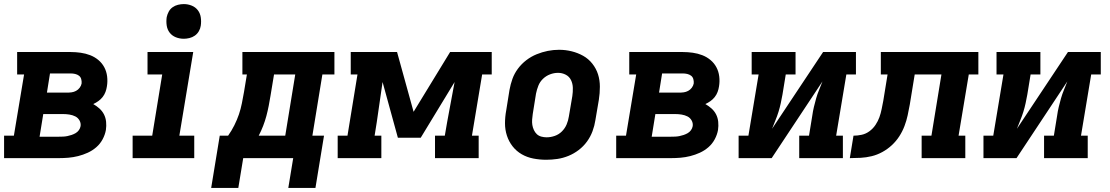

<svg xmlns="http://www.w3.org/2000/svg" viewBox="-21 -775 5441 941"><path d="M-1 0V-110H47L97 -410H63V-520H326Q350 -520 374.5 -516.5Q399 -513 421 -504.5Q443 -496 461 -481Q479 -466 490 -445.5Q501 -425 504 -400.5Q507 -376 503 -352Q501 -338 496 -324.5Q491 -311 482 -299.5Q473 -288 461 -279.5Q449 -271 436 -265Q452 -256 466 -243.5Q480 -231 488.5 -214.5Q497 -198 499 -178Q501 -158 498 -138Q494 -115 482 -92.5Q470 -70 451 -53.5Q432 -37 409 -26.5Q386 -16 362 -10Q338 -4 314.5 -2Q291 0 267 0ZM307 -321Q319 -321 330 -322.5Q341 -324 351.5 -329.5Q362 -335 369.5 -345Q377 -355 379 -366Q380 -377 377 -387.5Q374 -398 366 -404Q358 -410 347.5 -412.5Q337 -415 326 -415H224L209 -321ZM267 -105Q278 -105 288.5 -105.5Q299 -106 309 -108Q319 -110 329.5 -113.5Q340 -117 349.5 -122.5Q359 -128 365.5 -137Q372 -146 374 -157Q376 -172 368.5 -185Q361 -198 348 -204.5Q335 -211 319.5 -213.5Q304 -216 288 -216H191L173 -105Z M629 0V-110H725L774 -410H702V-520H926L858 -110H931V0ZM880 -585Q859 -585 840.5 -592.5Q822 -600 810.5 -615Q799 -630 796 -650Q793 -670 796 -691Q799 -705 806 -718Q813 -731 825 -739.5Q837 -748 851.5 -751.5Q866 -755 880 -755Q900 -755 918.5 -747.5Q937 -740 948.5 -725Q960 -710 963 -690Q966 -670 963 -649Q961 -635 953.5 -622Q946 -609 934 -600.5Q922 -592 907.5 -588.5Q893 -585 880 -585Z M1014 146 1056 -110H1097Q1114 -134 1127.5 -161Q1141 -188 1150 -214.5Q1159 -241 1164.5 -269Q1170 -297 1175 -325L1189 -410H1167V-520H1618V-410H1559L1510 -110H1567L1525 146H1392L1416 0H1171L1147 146ZM1247 -110H1377L1426 -410H1322L1305 -307Q1301 -282 1296 -256.5Q1291 -231 1284.5 -206.5Q1278 -182 1268.5 -157.5Q1259 -133 1247 -110Z M1634 0V-110H1682L1731 -410H1698V-520H1925L2006 -227L2185 -520H2389V-410H2342L2292 -110H2325V0H2111V-110H2159Q2170 -176 2182.5 -241.5Q2195 -307 2207 -373L2041 -100H1929L1854 -373Q1844 -307 1835 -241.5Q1826 -176 1815 -110H1848V0Z M2656 8Q2624 8 2593 2Q2562 -4 2536 -19Q2510 -34 2491.5 -57.5Q2473 -81 2463.5 -110Q2454 -139 2454 -170.5Q2454 -202 2460 -234L2476 -334Q2481 -362 2490.5 -388.5Q2500 -415 2517.5 -438.5Q2535 -462 2558.5 -480Q2582 -498 2609 -509Q2636 -520 2663.5 -525.5Q2691 -531 2719 -531Q2751 -531 2781 -523.5Q2811 -516 2837 -501.5Q2863 -487 2882 -463Q2901 -439 2910 -410.5Q2919 -382 2919 -350Q2919 -318 2914 -286L2897 -186Q2893 -159 2883 -132Q2873 -105 2856 -81.5Q2839 -58 2815.5 -40Q2792 -22 2765 -11Q2738 0 2710.5 4Q2683 8 2656 8ZM2658 -102Q2678 -102 2698 -109Q2718 -116 2733 -131Q2748 -146 2756 -165Q2764 -184 2767 -204L2784 -304Q2787 -324 2786.5 -344.5Q2786 -365 2777.5 -382.5Q2769 -400 2751.5 -409Q2734 -418 2714 -418Q2694 -418 2674.5 -410.5Q2655 -403 2640 -388.5Q2625 -374 2617.5 -355Q2610 -336 2606 -316L2590 -216Q2588 -203 2587 -189Q2586 -175 2588 -162.5Q2590 -150 2595.5 -138Q2601 -126 2610 -117.5Q2619 -109 2632 -105.5Q2645 -102 2658 -102Z M2999 0V-110H3047L3097 -410H3063V-520H3326Q3350 -520 3374.5 -516.5Q3399 -513 3421 -504.5Q3443 -496 3461 -481Q3479 -466 3490 -445.5Q3501 -425 3504 -400.5Q3507 -376 3503 -352Q3501 -338 3496 -324.5Q3491 -311 3482 -299.5Q3473 -288 3461 -279.5Q3449 -271 3436 -265Q3452 -256 3466 -243.5Q3480 -231 3488.5 -214.5Q3497 -198 3499 -178Q3501 -158 3498 -138Q3494 -115 3482 -92.5Q3470 -70 3451 -53.5Q3432 -37 3409 -26.5Q3386 -16 3362 -10Q3338 -4 3314.5 -2Q3291 0 3267 0ZM3307 -321Q3319 -321 3330 -322.5Q3341 -324 3351.5 -329.5Q3362 -335 3369.5 -345Q3377 -355 3379 -366Q3380 -377 3377 -387.5Q3374 -398 3366 -404Q3358 -410 3347.5 -412.5Q3337 -415 3326 -415H3224L3209 -321ZM3267 -105Q3278 -105 3288.5 -105.5Q3299 -106 3309 -108Q3319 -110 3329.5 -113.5Q3340 -117 3349.5 -122.5Q3359 -128 3365.5 -137Q3372 -146 3374 -157Q3376 -172 3368.5 -185Q3361 -198 3348 -204.5Q3335 -211 3319.5 -213.5Q3304 -216 3288 -216H3191L3173 -105Z M3599 0V-110H3647L3697 -410H3663V-520H3878V-410H3830L3814 -312Q3810 -290 3805.5 -269Q3801 -248 3794.5 -227Q3788 -206 3779.5 -185.5Q3771 -165 3763 -144L4013 -520H4174V-410H4127L4077 -110H4110V0H3896V-110H3944L3960 -208Q3963 -230 3968 -251Q3973 -272 3979 -293Q3985 -314 3993.5 -334.5Q4002 -355 4010 -376L3761 0Z M4144 0 4162 -110Q4182 -110 4202.5 -114.5Q4223 -119 4240.5 -132Q4258 -145 4270 -163Q4282 -181 4289 -200.5Q4296 -220 4300 -240.5Q4304 -261 4308 -281L4329 -410H4296V-520H4774V-410H4727L4677 -110H4710V0H4496V-110H4544L4593 -410H4462L4438 -263Q4433 -236 4427.5 -210Q4422 -184 4412 -157.5Q4402 -131 4386.5 -107Q4371 -83 4350 -63.5Q4329 -44 4303.5 -30Q4278 -16 4251 -9.5Q4224 -3 4197 -1.5Q4170 0 4144 0Z M4799 0V-110H4847L4897 -410H4863V-520H5078V-410H5030L5014 -312Q5010 -290 5005.5 -269Q5001 -248 4994.5 -227Q4988 -206 4979.5 -185.5Q4971 -165 4963 -144L5213 -520H5374V-410H5327L5277 -110H5310V0H5096V-110H5144L5160 -208Q5163 -230 5168 -251Q5173 -272 5179 -293Q5185 -314 5193.5 -334.5Q5202 -355 5210 -376L4961 0Z"/></svg>

Font: Iosevka Etoile XBdObl
Style: Regular
Weight: 800
Italic angle: -9°
Designer: Belleve Invis
Foundry: Belleve Invis
Version: Version 15.5.2; ttfautohint (v1.8.4)